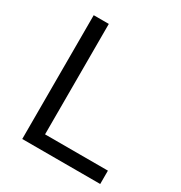

<svg xmlns="http://www.w3.org/2000/svg" viewBox="-166 -826 895 947"><g transform="rotate(30 281.5 -352.5)"><path d="M95 0V-705H181V-76H539V0Z"/></g></svg>

Font: Nunito Sans 10pt
Style: Regular
Weight: 400
Designer: Vernon Adams
Foundry: Vernon Adams
Version: Version 3.101;gftools[0.9.27]